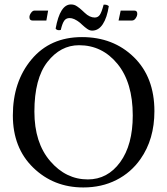

<svg xmlns="http://www.w3.org/2000/svg" viewBox="-20 -823 742 853"><path d="M516.1 -775.9H577.1Q590.3 -775.9 589.8 -761.2Q589.8 -752.4 583 -742.2Q576.2 -731.9 566.9 -731.9H506.8ZM186 -731.9H124Q110.8 -731.9 110.8 -747.1Q110.8 -755.9 117.9 -765.9Q125 -775.9 132.8 -775.9H193.8ZM400.9 -745.1Q415 -745.1 423.3 -756.8Q431.6 -768.6 440.4 -802.2Q454.1 -803.7 463.4 -795.9Q455.6 -744.6 436.8 -715.8Q418 -687 389.6 -687Q384.3 -687 378.9 -688.7Q373.5 -690.4 367.2 -694.8Q360.8 -699.2 356.9 -702.6Q353 -706.1 345.5 -712.6Q337.9 -719.2 335 -722.2Q308.6 -743.2 289.1 -742.7Q273.4 -742.7 265.1 -730.7Q256.8 -718.8 250 -689.9Q233.9 -686 227.1 -695.8Q246.6 -803.7 295.4 -803.2Q302.7 -803.2 309.3 -801.3Q315.9 -799.3 323.2 -794.2Q330.6 -789.1 334.2 -786.1Q337.9 -783.2 346.4 -775.4Q355 -767.6 356.4 -766.1Q378.4 -745.1 400.9 -745.1ZM331.1 -622.1Q249 -622.1 190.9 -548.1Q132.8 -474.1 132.8 -327.1Q132.8 -189 202.9 -107.4Q272.9 -25.9 370.1 -25.9Q458 -25.9 513.9 -102.5Q569.8 -179.2 569.8 -310.1Q569.8 -456.1 502 -539.1Q434.1 -622.1 331.1 -622.1ZM666 -329.1Q666 -204.1 604 -116.2Q562 -56.2 496.8 -23.2Q431.6 9.8 350.1 9.8Q218.3 9.8 127.7 -78.1Q37.1 -166 37.1 -310.1Q37.1 -460 120.1 -559.1Q203.1 -658.2 344.2 -658.2Q483.4 -658.2 574.7 -569.1Q666 -480 666 -329.1Z"/></svg>

Font: Linux Libertine
Style: Regular
Weight: 400
Designer: Philipp H. Poll
Foundry: Philipp H. Poll
Version: Version 5.3.0 ; ttfautohint (v0.9)